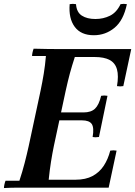

<svg xmlns="http://www.w3.org/2000/svg" viewBox="-26 -948 683 970"><path d="M-6 2Q-6 -6 -3.5 -17Q-1 -28 2 -35H72Q87 -80 98.5 -124.5Q110 -169 119 -210L179 -490Q188 -533 195 -575.5Q202 -618 206 -665H136Q136 -673 138.5 -684Q141 -695 144 -702Q178 -701 215.5 -700.5Q253 -700 287 -700H637L597 -513Q581 -510 565 -513Q574 -565 565 -597.5Q556 -630 528 -645Q500 -660 452 -660H352Q337 -614 327 -577Q317 -540 306 -490L246 -210Q238 -171 231.5 -130Q225 -89 220 -40H355Q407 -40 442 -59Q477 -78 498.5 -111Q520 -144 531 -187Q547 -190 563 -187L523 0H138Q104 0 66.5 0Q29 0 -6 2ZM442 -256Q450 -303 437.5 -321.5Q425 -340 388 -340H211L219 -380H396Q434 -380 454 -399Q474 -418 485 -464Q501 -467 517 -464L474 -256Q457 -253 442 -256ZM583 -927Q599 -930 615 -927Q598 -845 552.5 -807.5Q507 -770 448 -770Q383 -770 351.5 -812.5Q320 -855 326 -927Q342 -930 358 -927Q361 -886 387.5 -869Q414 -852 456 -852Q496 -852 529.5 -868.5Q563 -885 583 -927Z"/></svg>

Font: Poltawski Nowy Medium
Style: Italic
Weight: 500
Italic angle: -12°
Version: Version 1.001;gftools[0.9.25]